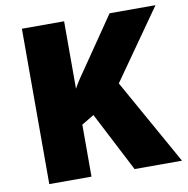

<svg xmlns="http://www.w3.org/2000/svg" viewBox="-80 -792 851 869"><g transform="rotate(-10 345.5 -357.0)"><path d="M77 0V-714H271V-404Q283 -427 299 -450Q315 -473 330 -495L480 -714H691L466 -394L687 0H469L328 -273L271 -239V0Z"/></g></svg>

Font: Noto Sans Symbols Black
Style: Regular
Weight: 900
Version: Version 2.002